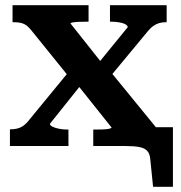

<svg xmlns="http://www.w3.org/2000/svg" viewBox="-20 -559 692 735"><path d="M580 0H337V-63H340Q357 -63 372.5 -63.5Q388 -64 397.5 -66Q407 -68 407 -71L265 -249L255 -251L99 -444Q90 -455 81.5 -461.5Q73 -468 61.5 -471Q50 -474 32 -474H28V-539H319V-476H317Q301 -476 285.5 -475.5Q270 -475 260 -473.5Q250 -472 250 -469L384 -300L393 -297L580 -68ZM18 0V-64H21Q45 -64 62 -73Q79 -82 95 -104L247 -289L306 -254L171 -85Q171 -79 181 -74Q191 -69 206.5 -66Q222 -63 239 -63H242V0ZM398 -261 341 -298 469 -455Q469 -461 460 -466Q451 -471 436 -473.5Q421 -476 405 -476H401V-539H618V-474H615Q601 -474 589 -470.5Q577 -467 566 -459Q555 -451 543 -436ZM438 0V-72H642V156H566L555 48Q553 29 543.5 18.5Q534 8 514 4Q494 0 461 0Z"/></svg>

Font: Roboto Serif SemiBold
Style: Regular
Weight: 600
Designer: Greg Gazdowicz
Foundry: Commercial Type
Version: Version 1.008